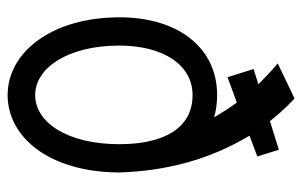

<svg xmlns="http://www.w3.org/2000/svg" viewBox="-168 -634 811 516"><g transform="rotate(90 238.0 -375.5)"><path d="M400 -661 382 -719 305 -695C271 -738 244 -761 244 -761L150 -716C170 -699 189 -681 206 -664L165 -651L187 -581L255 -606C270 -586 283 -565 295 -545C277 -550 257 -553 235 -553C106 -553 26 -446 26 -291C26 -110 119 10 235 10C349 10 442 -103 443 -289V-290C439 -417 408 -534 344 -640ZM367 -290C367 -150 308 -64 235 -64C161 -64 102 -154 102 -290C102 -407 153 -487 235 -487C326 -487 367 -407 367 -290Z"/></g></svg>

Font: Englebert
Style: Regular
Weight: 400
Designer: Astigmatic (AOETI)
Foundry: Astigmatic (AOETI)
Version: Version 1.000